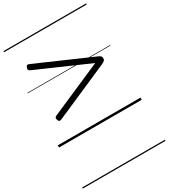

<svg xmlns="http://www.w3.org/2000/svg" viewBox="-293 -1022 1349 1534"><g transform="rotate(-30 381.5 -255.0)"><path d="M130 -186Q117 -180 109.5 -182.5Q102 -185 98 -198Q93 -210 95 -218Q97 -226 108 -231L588 -440L108 -650Q97 -655 94.5 -663Q92 -671 98 -683Q102 -696 109.5 -698.5Q117 -701 130 -695L631 -476Q648 -469 655.5 -462Q663 -455 663 -440Q663 -427 655.5 -420Q648 -413 631 -405ZM0 369H763V379H0ZM0 -20H763V0H0ZM0 -505H763V-500H0ZM0 -889H763V-879H0Z"/></g></svg>

Font: Playwrite HR Lijeva Guides
Style: Regular
Weight: 400
Designer: Veronika Burian, José Scaglione
Foundry: TypeTogether
Version: Version 1.003